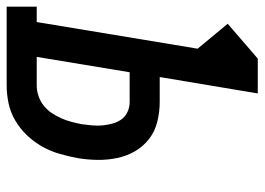

<svg xmlns="http://www.w3.org/2000/svg" viewBox="-148 -648 775 562"><g transform="rotate(90 239.0 -367.5)"><path d="M-22 0V-88H23L101 -559L28 -647L130 -735H232L184 -448H257Q286 -448 314.5 -441Q343 -434 365 -417Q387 -400 401 -376Q415 -352 421 -323.5Q427 -295 426.5 -265Q426 -235 421 -206Q416 -180 408.5 -154Q401 -128 387.5 -104Q374 -80 354.5 -59.5Q335 -39 311 -25Q287 -11 260.5 -5.5Q234 0 208 0ZM208 -88Q224 -88 239 -93Q254 -98 267 -108Q280 -118 289 -131.5Q298 -145 304.5 -159.5Q311 -174 315 -189Q319 -204 322 -219Q324 -234 325.5 -250Q327 -266 325.5 -281Q324 -296 320 -310.5Q316 -325 307.5 -336.5Q299 -348 285.5 -354Q272 -360 257 -360H170L125 -88Z"/></g></svg>

Font: Iosevka Slab Semibold Oblique
Style: Regular
Weight: 600
Italic angle: -9°
Monospace: yes
Designer: Belleve Invis
Foundry: Belleve Invis
Version: Version 11.1.1; ttfautohint (v1.8.3)